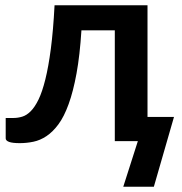

<svg xmlns="http://www.w3.org/2000/svg" viewBox="-20 -533 686 725"><path d="M637 -91.5 561 172H445.5L500.5 0H413.5V-418.5H287.5Q281.5 -324 269 -255.8Q256.5 -187.5 239.2 -140Q222 -92.5 200.8 -63.8Q179.5 -35 155.5 -19Q131.5 -3 106 2.2Q80.5 7.5 54.5 7.5Q27 7.5 14.2 2.8Q1.5 -2 1.5 -10.5V-87.5H31Q47.5 -87.5 64 -92.5Q80.5 -97.5 96 -113Q111.5 -128.5 125.5 -157.2Q139.5 -186 151.2 -233.2Q163 -280.5 172 -349Q181 -417.5 186 -513H537V-91.5Z"/></svg>

Font: Lato 2
Style: Bold
Weight: 700
Designer: Lukasz Dziedzic with Adam Twardoch and Botio Nikoltchev
Foundry: tyPoland Lukasz Dziedzic
Version: Version 2.015; 2015-08-06; http://www.latofonts.com/